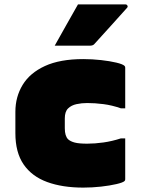

<svg xmlns="http://www.w3.org/2000/svg" viewBox="-20 -837 640 874"><path d="M359 -568Q400 -568 440 -563.5Q480 -559 509.5 -552Q539 -545 547 -537Q550 -534 550 -529V-344H530Q490 -358 451 -363Q412 -368 377 -368Q352 -368 328.5 -363Q305 -358 290 -343.5Q275 -329 275 -298V-253Q275 -218 290 -203Q301 -193 320.5 -188Q340 -183 377 -183Q412 -183 451 -188.5Q490 -194 530 -207H550V-21Q550 -16 547 -13Q540 -6 510 1Q480 8 440 12.5Q400 17 359 17Q264 17 194.5 -8.5Q125 -34 87.5 -88.5Q50 -143 50 -231V-328Q50 -396 83 -450.5Q116 -505 184.5 -536.5Q253 -568 359 -568ZM335 -817H551Q557 -817 560 -811.5Q563 -806 558 -801Q520 -758 486.5 -721.5Q453 -685 409 -636Q403 -629 388 -629H229Q255 -676 281.5 -722.5Q308 -769 335 -817Z"/></svg>

Font: Recursive Mn Lnr St XBk
Style: Regular
Weight: 1000
Monospace: yes
Version: Version 1.079;hotconv 1.0.112;makeotfexe 2.5.65598; ttfautoh